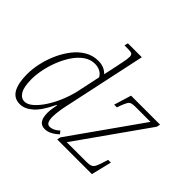

<svg xmlns="http://www.w3.org/2000/svg" viewBox="-169 -993 1237 1237"><g transform="rotate(45 449.5 -375.0)"><path d="M140 10Q86 10 61 -34.5Q36 -79 36 -160Q36 -207 47.5 -260Q59 -313 81.5 -363.5Q104 -414 136 -455.5Q168 -497 209.5 -521.5Q251 -546 301 -546Q355 -546 388 -511Q392 -529 396 -548.5Q400 -568 404 -585L417 -649Q425 -685 425 -706Q425 -724 416 -729.5Q407 -735 379 -735H349L355 -760H482L363 -204Q356 -174 351 -140.5Q346 -107 346 -83Q346 -55 353.5 -39Q361 -23 379 -23Q394 -23 410.5 -30.5Q427 -38 445 -55L460 -36Q440 -16 415.5 -3Q391 10 366 10Q305 10 305 -77Q305 -94 308 -114Q311 -134 315 -155H311Q268 -64 225.5 -27Q183 10 140 10ZM149 -23Q176 -23 205 -48Q234 -73 261.5 -114.5Q289 -156 310.5 -207Q332 -258 344 -309L379 -474Q367 -496 345.5 -506.5Q324 -517 299 -517Q258 -517 223.5 -492.5Q189 -468 162.5 -428.5Q136 -389 117 -341Q98 -293 88.5 -245.5Q79 -198 79 -158Q79 -87 98.5 -55Q118 -23 149 -23ZM471 0 476 -24 816 -505H680Q656 -505 644 -501Q632 -497 624.5 -484.5Q617 -472 607 -447L597 -418H572L608 -536H872L867 -512L527 -31H707Q733 -31 746.5 -37Q760 -43 767.5 -58Q775 -73 784 -101L796 -139H821L787 0Z"/></g></svg>

Font: Noto Serif SemiCondensed ExtraLight
Style: Italic
Weight: 200
Width: 4
Italic angle: -12°
Designer: Monotype Design Team
Foundry: Monotype Imaging Inc.
Version: Version 2.013